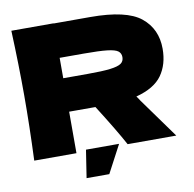

<svg xmlns="http://www.w3.org/2000/svg" viewBox="-92 -819 1067 1057"><g transform="rotate(-10 441.5 -290.5)"><path d="M655 -250Q667 -234 672 -225L834 0H562Q518 -82 423 -232H276V0H40Q48 -194 48 -363Q48 -532 40 -726H276V-725H481Q683 -725 763 -660Q843 -595 843 -484Q843 -397 800.5 -337Q758 -277 655 -250ZM276 -533V-419H411Q496 -419 539.5 -424.5Q583 -430 600 -442Q617 -454 617 -477Q617 -499 601 -511Q585 -523 541 -528Q497 -533 411 -533ZM434 145H307L331 -10H516Z"/></g></svg>

Font: Mantou Sans
Style: Regular
Weight: 400
Designer: Mant0u / artakana
Foundry: Mant0u / artakana
Version: Version 1.001;October 22, 2023;FontCreator 14.0.0.2901 64-bi